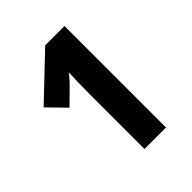

<svg xmlns="http://www.w3.org/2000/svg" viewBox="-185 -854 871 871"><g transform="rotate(-45 250.5 -418.5)"><path d="M374 -93H236V-445Q236 -481 237 -515.5Q238 -550 239 -582Q222 -558 193 -530L128 -466L46 -550L250 -744H374Z"/></g></svg>

Font: Noto Sans Telugu UI Condensed
Style: Bold
Weight: 700
Width: 3
Designer: Jelle Bosma - Monotype Design Team
Foundry: Monotype Imaging Inc.
Version: Version 2.006